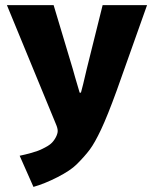

<svg xmlns="http://www.w3.org/2000/svg" viewBox="-20 -532 599 752"><path d="M265 -262 274 -230 292 -169H297Q303 -189 320 -263L382 -512H556L437 -177Q401 -78 376 -25Q351 28 331.5 54Q312 80 281 111Q256 136 205 162Q154 188 111 200L57 78Q77 74 104 66.5Q131 59 148 50Q167 41 178.5 31.5Q190 22 199 5Q206 -9 206 -19Q206 -30 199 -46L7 -512H190Z"/></svg>

Font: BM Euljiro oraeorae
Style: Regular
Weight: 400
Designer: Bongjin Kim; Bomjun Kim; Myungsoo Han; Hyesun Chae; Mikyoung Jeong; Wujin Sim; Minjae Kang; Suwha Jang;
Foundry: Sandoll Inc.
Version: Version 1.000;hotconv 1.0.109;makeexe 2.5.65596